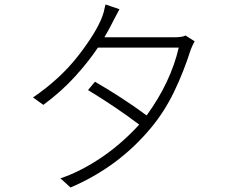

<svg xmlns="http://www.w3.org/2000/svg" viewBox="-20 -807 1040 855"><path d="M806 -649 847 -623Q842 -615 837 -604Q832 -593 829 -585Q798 -487 755 -398Q712 -309 651 -236Q507 -63 294 28L249 -13Q330 -39 422.5 -99.5Q515 -160 600 -252Q497 -330 372 -406L403 -443Q529 -370 633 -293Q740 -440 776 -595H416Q374 -532 313.5 -465.5Q253 -399 173 -340L127 -373Q250 -457 330.5 -561.5Q411 -666 436 -735Q443 -753 447 -776Q449 -782 450 -787L512 -766Q498 -741 486 -717Q470 -684 445 -641H756Q793 -641 806 -649Z"/></svg>

Font: LXGW 975 Gothic SC 200W
Style: Regular
Weight: 200
Version: Version 2.01;February 25, 2021